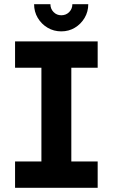

<svg xmlns="http://www.w3.org/2000/svg" viewBox="-20 -898 539 918"><path d="M52 0V-126H178V-574H52V-700H447V-574H321V-126H447V0ZM273 -748Q237 -748 207.5 -765.5Q178 -783 160.5 -812.5Q143 -842 143 -878H221Q221 -856 236 -840.5Q251 -825 273 -825Q296 -825 311 -840.5Q326 -856 326 -878H402Q402 -842 384.5 -812.5Q367 -783 338 -765.5Q309 -748 273 -748Z"/></svg>

Font: MuseoModerno Thin SemiBold
Style: Regular
Weight: 600
Version: Version 1.003